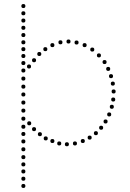

<svg xmlns="http://www.w3.org/2000/svg" viewBox="-20 -720 643 953"><path d="M240 -486Q230 -486 230 -496Q230 -506 240 -506Q250 -506 250 -496Q250 -486 240 -486ZM280 -500Q270 -500 270 -510Q270 -520 280 -520Q290 -520 290 -510Q290 -500 280 -500ZM320 -504Q310 -504 310 -514Q310 -524 320 -524Q330 -524 330 -514Q330 -504 320 -504ZM360 -499Q350 -499 350 -509Q350 -519 360 -519Q370 -519 370 -509Q370 -499 360 -499ZM400 -486Q390 -486 390 -496Q390 -506 400 -506Q410 -506 410 -496Q410 -486 400 -486ZM205 -466Q195 -466 195 -476Q195 -486 205 -486Q215 -486 215 -476Q215 -466 205 -466ZM438 -464Q428 -464 428 -474Q428 -484 438 -484Q448 -484 448 -474Q448 -464 438 -464ZM175 -442Q165 -442 165 -452Q165 -462 175 -462Q185 -462 185 -452Q185 -442 175 -442ZM471 -435Q461 -435 461 -445Q461 -455 471 -455Q481 -455 481 -445Q481 -435 471 -435ZM517 -368Q507 -368 507 -378Q507 -388 517 -388Q527 -388 527 -378Q527 -368 517 -368ZM531 -332Q521 -332 521 -342Q521 -352 531 -352Q541 -352 541 -342Q541 -332 531 -332ZM544 -256Q534 -256 534 -266Q534 -276 544 -276Q554 -276 554 -266Q554 -256 544 -256ZM542 -216Q532 -216 532 -226Q532 -236 542 -236Q552 -236 552 -226Q552 -216 542 -216ZM535 -180Q525 -180 525 -190Q525 -200 535 -200Q545 -200 545 -190Q545 -180 535 -180ZM522 -142Q512 -142 512 -152Q512 -162 522 -162Q532 -162 532 -152Q532 -142 522 -142ZM504 -107Q494 -107 494 -117Q494 -127 504 -127Q514 -127 514 -117Q514 -107 504 -107ZM149 -69Q139 -69 139 -79Q139 -89 149 -89Q159 -89 159 -79Q159 -69 149 -69ZM482 -76Q472 -76 472 -86Q472 -96 482 -96Q492 -96 492 -86Q492 -76 482 -76ZM207 -23Q197 -23 197 -33Q197 -43 207 -43Q217 -43 217 -33Q217 -23 207 -23ZM240 -10Q230 -10 230 -20Q230 -30 240 -30Q250 -30 250 -20Q250 -10 240 -10ZM391 -10Q381 -10 381 -20Q381 -30 391 -30Q401 -30 401 -20Q401 -10 391 -10ZM425 -27Q415 -27 415 -37Q415 -47 425 -47Q435 -47 435 -37Q435 -27 425 -27ZM96 -241Q86 -241 86 -251Q86 -261 96 -261Q106 -261 106 -251Q106 -241 96 -241ZM96 -201Q86 -201 86 -211Q86 -221 96 -221Q106 -221 106 -211Q106 -201 96 -201ZM96 -161Q86 -161 86 -171Q86 -181 96 -181Q106 -181 106 -171Q106 -161 96 -161ZM96 -121Q86 -121 86 -131Q86 -141 96 -141Q106 -141 106 -131Q106 -121 96 -121ZM96 -81Q86 -81 86 -91Q86 -101 96 -101Q106 -101 106 -91Q106 -81 96 -81ZM96 -45Q86 -45 86 -55Q86 -65 96 -65Q106 -65 106 -55Q106 -45 96 -45ZM96 -8Q86 -8 86 -18Q86 -28 96 -28Q106 -28 106 -18Q106 -8 96 -8ZM96 177Q86 177 86 167Q86 157 96 157Q106 157 106 167Q106 177 96 177ZM96 213Q86 213 86 203Q86 193 96 193Q106 193 106 203Q106 213 96 213ZM96 -500Q86 -500 86 -510Q86 -520 96 -520Q106 -520 106 -510Q106 -500 96 -500ZM96 -397Q86 -397 86 -407Q86 -417 96 -417Q106 -417 106 -407Q106 -397 96 -397ZM96 -360Q86 -360 86 -370Q86 -380 96 -380Q106 -380 106 -370Q106 -360 96 -360ZM96 -320Q86 -320 86 -330Q86 -340 96 -340Q106 -340 106 -330Q106 -320 96 -320ZM96 -280Q86 -280 86 -290Q86 -300 96 -300Q106 -300 106 -290Q106 -280 96 -280ZM96 31Q86 31 86 21Q86 11 96 11Q106 11 106 21Q106 31 96 31ZM96 70Q86 70 86 60Q86 50 96 50Q106 50 106 60Q106 70 96 70ZM96 106Q86 106 86 96Q86 86 96 86Q106 86 106 96Q106 106 96 106ZM96 141Q86 141 86 131Q86 121 96 121Q106 121 106 131Q106 141 96 141ZM96 -432Q86 -432 86 -442Q86 -452 96 -452Q106 -452 106 -442Q106 -432 96 -432ZM499 -402Q489 -402 489 -412Q489 -422 499 -422Q509 -422 509 -412Q509 -402 499 -402ZM540 -295Q530 -295 530 -305Q530 -315 540 -315Q550 -315 550 -305Q550 -295 540 -295ZM149 -411Q139 -411 139 -421Q139 -431 149 -431Q159 -431 159 -421Q159 -411 149 -411ZM124 -380Q114 -380 114 -390Q114 -400 124 -400Q134 -400 134 -390Q134 -380 124 -380ZM125 -98Q115 -98 115 -108Q115 -118 125 -118Q135 -118 135 -108Q135 -98 125 -98ZM312 6Q302 6 302 -4Q302 -14 312 -14Q322 -14 322 -4Q322 6 312 6ZM274 2Q264 2 264 -8Q264 -18 274 -18Q284 -18 284 -8Q284 2 274 2ZM178 -44Q168 -44 168 -54Q168 -64 178 -64Q188 -64 188 -54Q188 -44 178 -44ZM352 2Q342 2 342 -8Q342 -18 352 -18Q362 -18 362 -8Q362 2 352 2ZM456 -49Q446 -49 446 -59Q446 -69 456 -69Q466 -69 466 -59Q466 -49 456 -49ZM96 -466Q86 -466 86 -476Q86 -486 96 -486Q106 -486 106 -476Q106 -466 96 -466ZM96 -536Q86 -536 86 -546Q86 -556 96 -556Q106 -556 106 -546Q106 -536 96 -536ZM96 -572Q86 -572 86 -582Q86 -592 96 -592Q106 -592 106 -582Q106 -572 96 -572ZM96 -608Q86 -608 86 -618Q86 -628 96 -628Q106 -628 106 -618Q106 -608 96 -608ZM96 -644Q86 -644 86 -654Q86 -664 96 -664Q106 -664 106 -654Q106 -644 96 -644ZM96 -680Q86 -680 86 -690Q86 -700 96 -700Q106 -700 106 -690Q106 -680 96 -680Z"/></svg>

Font: Raleway Dots
Style: Regular
Weight: 400
Designer: Matt McInerney, Pablo Impallari, Rodrigo Fuenzalida, Brenda Gallo
Foundry: Matt McInerney, Pablo Impallari, Rodrigo Fuenzalida, Brenda Gallo
Version: Version 1.000